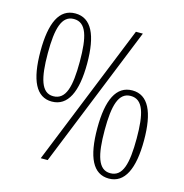

<svg xmlns="http://www.w3.org/2000/svg" viewBox="-108 -824 896 934"><g transform="rotate(15 340.0 -357.0)"><path d="M157 -280C238 -280 276 -361 276 -503C276 -646 239 -724 158 -724C77 -724 41 -645 41 -503C41 -357 78 -280 157 -280ZM177 0H212L500 -714H465ZM157 -307C97 -307 78 -377 78 -503C78 -627 97 -696 158 -696C221 -696 239 -627 239 -503C239 -377 221 -307 157 -307ZM522 10C602 10 640 -71 640 -213C640 -356 603 -434 523 -434C442 -434 405 -355 405 -213C405 -67 442 10 522 10ZM522 -17C461 -17 442 -87 442 -213C442 -337 461 -406 522 -406C585 -406 603 -337 603 -213C603 -87 585 -17 522 -17Z"/></g></svg>

Font: Noto Serif Thai ExtraCondensed ExtraLight
Style: Regular
Weight: 200
Width: 2
Designer: Monotype Design Team
Foundry: Monotype Imaging Inc.
Version: Version 2.002